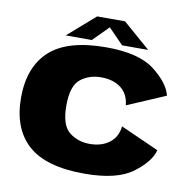

<svg xmlns="http://www.w3.org/2000/svg" viewBox="-82 -814 903 902"><g transform="rotate(10 370.0 -363.0)"><path d="M378 6Q534 6 608.8 -50.5Q683.5 -107 697 -162L514.5 -243.5Q509 -192.5 472 -164.2Q435 -136 378 -136Q322 -136 280.8 -168.5Q239.5 -201 239.5 -294.5Q239.5 -389 280.2 -421.2Q321 -453.5 378 -453.5Q435.5 -453.5 472.2 -426Q509 -398.5 514.5 -344L697 -422Q683.5 -480 608.8 -538.2Q534 -596.5 378 -596.5Q193.5 -596.5 108.5 -518.8Q23.5 -441 23.5 -294.5Q23.5 -148 108.5 -71Q193.5 6 378 6ZM179.5 -618.5H304L377 -692L448.5 -618.5H573L442.5 -732H309.5Z"/></g></svg>

Font: Anybody SemiExpanded ExtraBold
Style: Regular
Weight: 800
Width: 6
Version: Version 1.113;gftools[0.9.25]